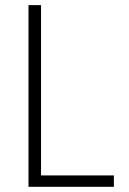

<svg xmlns="http://www.w3.org/2000/svg" viewBox="-20 -720 498 740"><path d="M89.8 -700.2H138.2V-43.9H418.9V0H89.8Z"/></svg>

Font: DavidDev Light
Style: Regular
Weight: 300
Designer: David.dev
Foundry: David.dev
Version: Version 1.001;FEAKit 1.0